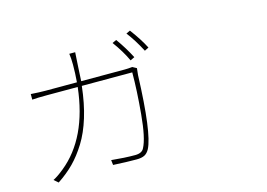

<svg xmlns="http://www.w3.org/2000/svg" viewBox="-105 -1007 1711 1232"><g transform="rotate(-15 750.0 -390.5)"><path d="M462.9 -758.8Q460 -726.6 457 -661.6Q454.1 -596.7 452.1 -569.3H741.2Q762.7 -569.3 792 -572.3L819.3 -557.6Q816.4 -539.1 814.5 -512.7Q800.8 -131.8 752 -37.1Q738.3 -11.7 718.8 -2Q699.2 7.8 666 7.8Q601.6 7.8 510.7 2.9L506.8 -30.3Q593.8 -21.5 664.1 -21.5Q710 -21.5 723.6 -50.8Q754.9 -109.4 769 -265.1Q783.2 -420.9 783.2 -539.1H448.2Q435.5 -424.8 407.7 -334.5Q379.9 -244.1 338.9 -178.2Q297.9 -112.3 252 -65.9Q206.1 -19.5 144.5 21.5L116.2 -2.9Q143.6 -15.6 189.5 -52.7Q383.8 -210 420.9 -539.1H216.8Q147.5 -539.1 118.2 -536.1V-573.2Q174.8 -569.3 215.8 -569.3H423.8Q428.7 -629.9 428.7 -684.6Q428.7 -729.5 423.8 -758.8ZM710 -753.9 737.3 -766.6Q785.2 -700.2 821.3 -629.9L793 -616.2Q761.7 -683.6 710 -753.9ZM811.5 -789.1 837.9 -801.8Q893.6 -727.5 924.8 -666L897.5 -652.3Q854.5 -734.4 811.5 -789.1Z"/></g></svg>

Font: Bpmf Zihi Sans ExtraLight
Style: ExtraLight
Weight: 250
Foundry: But Ko
Version: Version 1.320